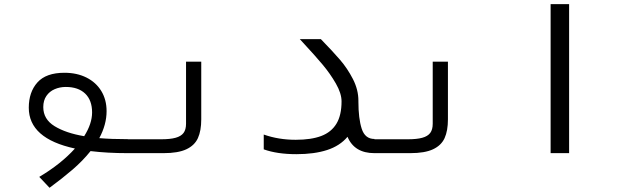

<svg xmlns="http://www.w3.org/2000/svg" viewBox="-20 -745 3040 934"><path d="M344.5 -22.5Q120 -71 120 -221Q120 -297 162 -344Q204 -391 293.5 -391Q354 -391 400.5 -367.8Q447 -344.5 472.8 -302.2Q498.5 -260 498.5 -204.5Q498.5 -139 463 -73Q522 -68 601.5 -68V0Q502 0 420.5 -10Q382.5 37.5 333 80Q283.5 122.5 221 168.5L171 115.5Q277 52.5 344.5 -22.5ZM389.5 -82.5Q428 -143.5 428 -198Q428 -257.5 394.2 -289.8Q360.5 -322 300 -322Q271 -322 246 -311.2Q221 -300.5 205.8 -278.5Q190.5 -256.5 190.5 -224Q190.5 -165 245.5 -131.2Q300.5 -97.5 389.5 -82.5Z M600 -67.5H764Q808 -67.5 834.2 -74.8Q860.5 -82 872.8 -98.2Q885 -114.5 885 -143V-445H959V-164.5Q959 -109 942.8 -73.2Q926.5 -37.5 886.5 -18.8Q846.5 0 775.5 0H600Z M1263 -18.5V-90.5Q1335 -65 1418.5 -65Q1494 -65 1542.8 -83.5Q1591.5 -102 1616.5 -143Q1641.5 -184 1641.5 -252Q1641.5 -290.5 1613.8 -338.8Q1586 -387 1549.5 -430.5Q1513 -474 1461 -530L1438.5 -554.5H1541Q1598.5 -495.5 1634.2 -454Q1670 -412.5 1696.8 -360.5Q1723.5 -308.5 1723.5 -255V-250Q1723.5 -169 1739.5 -119Q1755.5 -69 1801.5 -69V0Q1704 0 1670.5 -79.5Q1633.5 -35.5 1571.2 -15.2Q1509 5 1422 5Q1328 5 1263 -18.5Z M1800 -67.5H1964Q2008 -67.5 2034.2 -74.8Q2060.5 -82 2072.8 -98.2Q2085 -114.5 2085 -143V-445H2159V-164.5Q2159 -109 2142.8 -73.2Q2126.5 -37.5 2086.5 -18.8Q2046.5 0 1975.5 0H1800Z M2748.5 -725V0H2658.5V-725Z"/></svg>

Font: JuliaMono
Style: Regular
Weight: 400
Monospace: yes
Designer: cormullion
Foundry: corm
Version: Version 0.055; ttfautohint (v1.8.4)